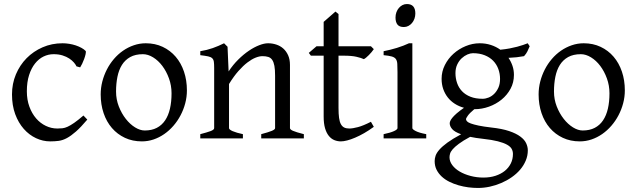

<svg xmlns="http://www.w3.org/2000/svg" viewBox="-20 -682 3138 946"><path d="M410.2 -92.8Q378.4 -55.2 354.2 -33.9Q330.1 -12.7 309.6 -1.7Q289.1 9.3 269.5 12Q250 14.6 227.1 14.6Q191.4 14.6 157.5 -1.2Q123.5 -17.1 97.2 -46.9Q70.8 -76.7 54.9 -119.6Q39.1 -162.6 39.1 -216.8Q39.1 -269.5 58.3 -315.4Q77.6 -361.3 111.1 -395.3Q144.5 -429.2 189.9 -449Q235.4 -468.8 288.1 -468.8Q304.2 -468.8 321 -466.1Q337.9 -463.4 353.3 -458.3Q368.7 -453.1 381.6 -446Q394.5 -439 402.8 -430.2Q403.8 -424.3 401.4 -413.6Q398.9 -402.8 394.5 -390.9Q390.1 -378.9 384.8 -367.9Q379.4 -356.9 375 -350.1L356.9 -355Q353 -363.8 344.2 -374Q335.4 -384.3 321.5 -393.6Q307.6 -402.8 288.3 -408.9Q269 -415 244.1 -415Q218.3 -415 194.6 -403.6Q170.9 -392.1 152.6 -369.1Q134.3 -346.2 123.3 -312Q112.3 -277.8 112.3 -231.9Q112.3 -190.4 124.8 -156.5Q137.2 -122.6 158 -98.6Q178.7 -74.7 205.8 -61.8Q232.9 -48.8 262.2 -48.8Q275.9 -48.8 287.6 -50Q299.3 -51.3 313.2 -57.6Q327.1 -64 345.5 -76.7Q363.8 -89.4 391.1 -112.8Z M825.2 -222.2Q825.2 -260.7 812.5 -295.7Q799.8 -330.6 779.8 -357.2Q759.8 -383.8 734.4 -399.4Q709 -415 684.1 -415Q647 -415 621.6 -400.9Q596.2 -386.7 580.8 -362.1Q565.4 -337.4 558.6 -303.7Q551.8 -270 551.8 -231Q551.8 -192.4 565.4 -157.5Q579.1 -122.6 599.9 -96.2Q620.6 -69.8 645.5 -54.4Q670.4 -39.1 692.9 -39.1Q727.5 -39.1 752.4 -52Q777.3 -64.9 793.5 -88.9Q809.6 -112.8 817.4 -146.5Q825.2 -180.2 825.2 -222.2ZM900.9 -236.8Q900.9 -204.1 892.6 -172.9Q884.3 -141.6 869.6 -113.8Q855 -85.9 834.5 -62.3Q814 -38.6 789.3 -21.5Q764.6 -4.4 736.8 5.1Q709 14.6 679.2 14.6Q632.8 14.6 595.5 -2.9Q558.1 -20.5 531.5 -51.3Q504.9 -82 490.5 -124.5Q476.1 -167 476.1 -216.8Q476.1 -249 484.1 -280.3Q492.2 -311.5 506.6 -339.6Q521 -367.7 541.3 -391.4Q561.5 -415 586.2 -432.1Q610.8 -449.2 639.4 -459Q668 -468.8 698.2 -468.8Q744.1 -468.8 781.5 -451.2Q818.8 -433.6 845.5 -402.6Q872.1 -371.6 886.5 -329.1Q900.9 -286.6 900.9 -236.8Z M1267.1 0V-21Q1302.2 -30.3 1318.8 -37.1Q1335.4 -43.9 1335.4 -50.8V-309.1Q1335.4 -338.9 1332 -357.4Q1328.6 -376 1321.3 -386.7Q1314 -397.5 1302 -401.4Q1290 -405.3 1272.9 -405.3Q1257.8 -405.3 1239.3 -397.9Q1220.7 -390.6 1199.5 -374.5Q1178.2 -358.4 1155 -332.3Q1131.8 -306.2 1108.4 -268.1V-50.8Q1108.4 -43.5 1126.7 -35.6Q1145 -27.8 1176.8 -21V0H966.8V-21Q999 -29.3 1017.1 -35.9Q1035.2 -42.5 1035.2 -50.8V-347.2Q1035.2 -366.2 1033.7 -377.4Q1032.2 -388.7 1025.6 -395Q1019 -401.4 1005.4 -404.3Q991.7 -407.2 966.8 -410.2V-429.7Q1000 -435.1 1028.3 -445.1Q1056.6 -455.1 1084 -468.8L1101.1 -451.7L1106.4 -330.1Q1127.9 -362.8 1153.8 -388.4Q1179.7 -414.1 1206.1 -431.9Q1232.4 -449.7 1257.1 -459.2Q1281.7 -468.8 1300.8 -468.8Q1321.8 -468.8 1341.3 -462.4Q1360.8 -456.1 1375.7 -442.9Q1390.6 -429.7 1399.7 -409.4Q1408.7 -389.2 1408.7 -361.8V-50.8Q1408.7 -43.9 1423.6 -37.4Q1438.5 -30.8 1477.1 -21V0Z M1821.8 -57.1Q1797.9 -39.6 1774.4 -26.1Q1751 -12.7 1729.7 -3.7Q1708.5 5.4 1690.4 10Q1672.4 14.6 1659.7 14.6Q1642.6 14.6 1627.2 8.3Q1611.8 2 1600.1 -12.5Q1588.4 -26.9 1581.5 -50.3Q1574.7 -73.7 1574.7 -107.9V-407.7H1511.7L1501.5 -421.4L1539.6 -454.1H1574.7V-574.2L1632.8 -625L1647.9 -612.8V-454.1H1807.6L1821.8 -439.9Q1817.4 -433.1 1810.8 -425.3Q1804.2 -417.5 1797.4 -410.6Q1790.5 -403.8 1783.9 -398.2Q1777.3 -392.6 1772.5 -390.6Q1760.7 -396.5 1736.8 -402.1Q1712.9 -407.7 1673.3 -407.7H1647.9V-149.9Q1647.9 -120.6 1650.6 -101.1Q1653.3 -81.5 1659.7 -70.1Q1666 -58.6 1676 -53.7Q1686 -48.8 1700.7 -48.8Q1717.8 -48.8 1743.7 -55.7Q1769.5 -62.5 1807.6 -82Z M1870.1 0V-21Q1903.3 -27.8 1920.9 -35.9Q1938.5 -43.9 1938.5 -50.8V-327.1Q1938.5 -352.1 1937.5 -367.4Q1936.5 -382.8 1930.2 -391.4Q1923.8 -399.9 1909.9 -403.8Q1896 -407.7 1870.1 -410.2V-429.7Q1885.3 -432.6 1902.1 -436.8Q1918.9 -440.9 1935.5 -446Q1952.1 -451.2 1967.3 -457Q1982.4 -462.9 1995.1 -468.8H2011.7V-50.8Q2011.7 -44.9 2028.1 -36.4Q2044.4 -27.8 2080.1 -21V0ZM2026.4 -615.7Q2026.4 -602.1 2022 -589.8Q2017.6 -577.6 2010 -568.6Q2002.4 -559.6 1992.2 -554.2Q1981.9 -548.8 1969.7 -548.8Q1947.8 -548.8 1938.2 -561Q1928.7 -573.2 1928.7 -595.7Q1928.7 -609.4 1933.1 -621.6Q1937.5 -633.8 1945.3 -642.8Q1953.1 -651.9 1963.1 -657Q1973.1 -662.1 1984.9 -662.1Q2026.4 -662.1 2026.4 -615.7Z M2443.8 -293Q2443.8 -318.8 2435.3 -342Q2426.8 -365.2 2409.9 -382.6Q2393.1 -399.9 2367.9 -409.9Q2342.8 -419.9 2310.1 -419.9Q2297.9 -419.9 2283 -413.6Q2268.1 -407.2 2254.9 -395Q2241.7 -382.8 2232.9 -364.3Q2224.1 -345.7 2224.1 -321.8Q2224.1 -295.9 2232.2 -272.7Q2240.2 -249.5 2256.6 -232.4Q2272.9 -215.3 2298.1 -205.3Q2323.2 -195.3 2357.9 -195.3Q2372.1 -195.3 2387.5 -201.4Q2402.8 -207.5 2415.3 -220Q2427.7 -232.4 2435.8 -250.5Q2443.8 -268.6 2443.8 -293ZM2359.9 2Q2341.3 0 2325.7 -2.4Q2310.1 -4.9 2296.4 -7.8Q2261.2 11.2 2241 26.4Q2220.7 41.5 2210.4 53.5Q2200.2 65.4 2197.5 75.2Q2194.8 85 2194.8 92.8Q2194.8 113.3 2208.5 131.6Q2222.2 149.9 2245.1 163.3Q2268.1 176.8 2298.3 184.8Q2328.6 192.9 2361.8 192.9Q2394.5 192.9 2421.4 184.1Q2448.2 175.3 2467.3 159.9Q2486.3 144.5 2496.8 123.3Q2507.3 102.1 2507.3 76.7Q2507.3 63 2501 51.5Q2494.6 40 2478 30.8Q2461.4 21.5 2432.9 14.2Q2404.3 6.8 2359.9 2ZM2512.2 -313Q2512.2 -275.4 2495.4 -244.4Q2478.5 -213.4 2451.2 -191.2Q2423.8 -168.9 2389.2 -156.5Q2354.5 -144 2318.8 -144H2316.9Q2293.5 -124.5 2284.7 -111.6Q2275.9 -98.6 2275.9 -95.7Q2275.9 -89.8 2281 -84.2Q2286.1 -78.6 2300 -73.5Q2314 -68.4 2338.4 -63.2Q2362.8 -58.1 2400.9 -53.7Q2454.1 -47.9 2488.8 -36.1Q2523.4 -24.4 2543.9 -9Q2564.5 6.3 2572.5 23.9Q2580.6 41.5 2580.6 58.6Q2580.6 85.4 2570.3 109.6Q2560.1 133.8 2542.5 154.3Q2524.9 174.8 2501 191.4Q2477.1 208 2449.7 219.7Q2422.4 231.4 2393.1 237.8Q2363.8 244.1 2335 244.1Q2312 244.1 2287.6 241Q2263.2 237.8 2239.3 231Q2215.3 224.1 2194.1 213.6Q2172.9 203.1 2156.7 188.2Q2140.6 173.3 2131.1 154.5Q2121.6 135.7 2121.6 111.8Q2121.6 99.1 2126.2 85.2Q2130.9 71.3 2145 55.2Q2159.2 39.1 2184.6 20.5Q2210 2 2252 -20.5Q2220.2 -31.7 2208 -45.9Q2195.8 -60.1 2195.8 -74.7Q2195.8 -78.6 2198.2 -85.2Q2200.7 -91.8 2208.3 -101.3Q2215.8 -110.8 2229.7 -123Q2243.7 -135.3 2266.1 -150.9Q2241.2 -157.7 2220.9 -170.7Q2200.7 -183.6 2186.3 -201.9Q2171.9 -220.2 2163.8 -243.4Q2155.8 -266.6 2155.8 -293.9Q2155.8 -329.6 2171.9 -361.6Q2188 -393.6 2214.4 -417.2Q2240.7 -440.9 2274.4 -454.8Q2308.1 -468.8 2343.8 -468.8Q2373 -468.8 2398.7 -460.4Q2424.3 -452.1 2445.3 -437Q2470.7 -439.5 2491.2 -443.4Q2511.7 -447.3 2528.1 -451.7Q2544.4 -456.1 2557.1 -460.4Q2569.8 -464.8 2580.1 -468.8L2589.8 -454.1Q2584 -440.4 2578.6 -429Q2573.2 -417.5 2562 -405.3Q2543.5 -401.9 2525.6 -399.9Q2507.8 -397.9 2485.4 -397Q2498 -378.4 2505.1 -357.4Q2512.2 -336.4 2512.2 -313Z M2982.9 -222.2Q2982.9 -260.7 2970.2 -295.7Q2957.5 -330.6 2937.5 -357.2Q2917.5 -383.8 2892.1 -399.4Q2866.7 -415 2841.8 -415Q2804.7 -415 2779.3 -400.9Q2753.9 -386.7 2738.5 -362.1Q2723.1 -337.4 2716.3 -303.7Q2709.5 -270 2709.5 -231Q2709.5 -192.4 2723.1 -157.5Q2736.8 -122.6 2757.6 -96.2Q2778.3 -69.8 2803.2 -54.4Q2828.1 -39.1 2850.6 -39.1Q2885.3 -39.1 2910.2 -52Q2935.1 -64.9 2951.2 -88.9Q2967.3 -112.8 2975.1 -146.5Q2982.9 -180.2 2982.9 -222.2ZM3058.6 -236.8Q3058.6 -204.1 3050.3 -172.9Q3042 -141.6 3027.3 -113.8Q3012.7 -85.9 2992.2 -62.3Q2971.7 -38.6 2947 -21.5Q2922.4 -4.4 2894.5 5.1Q2866.7 14.6 2836.9 14.6Q2790.5 14.6 2753.2 -2.9Q2715.8 -20.5 2689.2 -51.3Q2662.6 -82 2648.2 -124.5Q2633.8 -167 2633.8 -216.8Q2633.8 -249 2641.8 -280.3Q2649.9 -311.5 2664.3 -339.6Q2678.7 -367.7 2699 -391.4Q2719.2 -415 2743.9 -432.1Q2768.6 -449.2 2797.1 -459Q2825.7 -468.8 2856 -468.8Q2901.9 -468.8 2939.2 -451.2Q2976.6 -433.6 3003.2 -402.6Q3029.8 -371.6 3044.2 -329.1Q3058.6 -286.6 3058.6 -236.8Z"/></svg>

Font: Gentium Plus Cyr
Style: Regular
Weight: 400
Designer: J. Victor Gaultney, Annie Olsen, Iska Routamaa, Becca Hirsbrunner
Foundry: SIL International
Version: Version 5.000